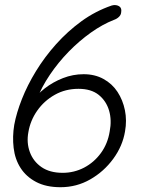

<svg xmlns="http://www.w3.org/2000/svg" viewBox="-20 -741 577 770"><path d="M222.7 9.8Q165 9.8 125 -11.2Q85 -32.2 62.5 -67.4Q40 -102.5 34.7 -147.9Q29.3 -193.4 37.1 -240.2Q45.9 -288.1 67.9 -343.8Q89.8 -399.4 124.5 -456.1Q159.2 -512.7 205.1 -564Q251 -615.2 306.6 -655.8Q362.3 -696.3 427.7 -718.8Q434.6 -720.7 439.5 -720.7Q452.1 -720.7 460.4 -713.9Q468.8 -707 465.8 -690.4Q464.8 -680.7 456.5 -672.9Q448.2 -665 436.5 -661.1Q391.6 -643.6 344.7 -610.4Q297.9 -577.1 255.9 -534.2Q213.9 -491.2 180.2 -441.4Q146.5 -391.6 127 -340.8L103.5 -328.1Q127 -361.3 159.7 -386.7Q192.4 -412.1 232.4 -427.7Q272.5 -443.4 315.4 -443.4Q360.4 -443.4 395 -424.3Q429.7 -405.3 451.2 -372.6Q472.7 -339.8 481 -298.8Q489.3 -257.8 481.4 -213.9Q471.7 -155.3 434.1 -104Q396.5 -52.7 341.8 -21.5Q287.1 9.8 222.7 9.8ZM231.4 -47.9Q277.3 -47.9 317.4 -68.8Q357.4 -89.8 384.8 -127.4Q412.1 -165 419.9 -213.9Q428.7 -258.8 417.5 -297.4Q406.2 -335.9 376 -360.4Q345.7 -384.8 294.9 -384.8Q242.2 -384.8 199.7 -360.8Q157.2 -336.9 129.4 -297.4Q101.6 -257.8 93.8 -210.9Q85.9 -168.9 99.6 -131.3Q113.3 -93.8 146.5 -70.8Q179.7 -47.9 231.4 -47.9Z"/></svg>

Font: Quicksand
Style: Italic
Weight: 400
Designer: Andrew Paglinawan
Foundry: Andrew Paglinawan
Version: Version 3.006